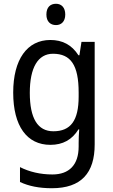

<svg xmlns="http://www.w3.org/2000/svg" viewBox="-20 -758 599 1018"><path d="M277 -738C247 -738 226 -720 226 -681C226 -644 247 -625 277 -625C305 -625 326 -644 326 -681C326 -719 305 -738 277 -738ZM247 -546C124 -546 50 -443 50 -267C50 -89 123 10 247 10C313 10 362 -17 396 -72H400C398 -53 397 -18 397 0V19C397 117 346 167 258 167C194 167 135 153 86 128V207C133 229 188 240 255 240C411 240 482 159 482 8V-536H412L401 -465H396C360 -521 310 -546 247 -546ZM261 -473C355 -473 397 -413 397 -268V-246C397 -119 355 -62 263 -62C180 -62 138 -130 138 -266C138 -399 181 -473 261 -473Z"/></svg>

Font: Noto Sans Armenian SemiCondensed
Style: Regular
Weight: 400
Width: 4
Designer: Monotype Design Team
Foundry: Monotype Imaging Inc.
Version: Version 2.008